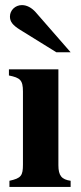

<svg xmlns="http://www.w3.org/2000/svg" viewBox="-20 -733 318 753"><path d="M257 0V-24C222 -29 209 -44 209 -85V-461H15V-437C59 -428 70 -419 70 -374V-88C70 -44 63 -34 17 -24V0ZM257 -528 120 -685C104 -703 85 -713 66 -713C40 -713 19 -693 19 -668C19 -648 30 -634 59 -616L201 -528Z"/></svg>

Font: XITS Math
Style: Bold
Weight: 700
Designer: MicroPress Inc., with final additions and corrections provided by Coen Hoffman, Elsevier (retired)
Version: Version 1.302